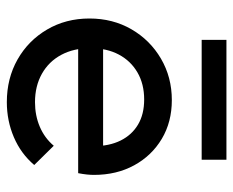

<svg xmlns="http://www.w3.org/2000/svg" viewBox="-82 -608 699 576"><g transform="rotate(90 268.0 -319.5)"><path d="M285.8 10Q214.5 10 157.8 -22.2Q101 -54.5 68 -110.9Q35 -167.2 35 -237.8Q35 -308 67.4 -363.9Q99.8 -419.8 155.5 -452.4Q211.2 -485 279.8 -485Q345.5 -485 396 -454.9Q446.5 -424.8 475.4 -372Q504.2 -319.2 504.2 -251.5Q504.2 -241.5 503 -230Q501.8 -218.5 499 -204H98.2V-278.8H451.2L418.2 -250Q417.8 -297.8 401 -331.5Q384.2 -365.2 353.2 -383.6Q322.2 -402 278 -402Q231.5 -402 196.9 -381.9Q162.2 -361.8 143.1 -325.8Q124 -289.8 124 -240.5Q124 -190.8 144.1 -153.2Q164.2 -115.8 201 -95.1Q237.8 -74.5 286 -74.5Q325.8 -74.5 359.5 -88.8Q393.2 -103 416.8 -130.8L474.5 -72.2Q440.5 -32.2 391.1 -11.1Q341.8 10 285.8 10ZM99.2 -648.8H458.8V-574.5H99.2Z"/></g></svg>

Font: Outfit Thin
Style: Regular
Weight: 100
Designer: Rodrigo Fuenzalida
Foundry: fragTYPE
Version: Version 1.100;gftools[0.9.27]